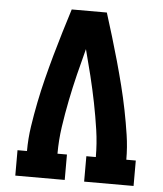

<svg xmlns="http://www.w3.org/2000/svg" viewBox="-53 -781 705 828"><g transform="rotate(5 300.0 -367.5)"><path d="M44 0V-110H85Q85 -164 93 -217Q101 -270 111.5 -322.5Q122 -375 135 -426.5Q148 -478 162.5 -530Q177 -582 192.5 -633Q208 -684 224 -735H376Q392 -684 407.5 -633Q423 -582 437.5 -530Q452 -478 465 -426.5Q478 -375 488.5 -322.5Q499 -270 507 -217Q515 -164 515 -110H556V0H342V-110H383Q383 -169 374.5 -227Q366 -285 354.5 -342.5Q343 -400 329 -457Q315 -514 300 -570Q285 -514 271 -457Q257 -400 245.5 -342.5Q234 -285 225.5 -227Q217 -169 217 -110H258V0Z"/></g></svg>

Font: Iosevka Curly Slab XBdEx
Style: Regular
Weight: 800
Width: 7
Monospace: yes
Designer: Belleve Invis
Foundry: Belleve Invis
Version: Version 11.0.0; ttfautohint (v1.8.3)